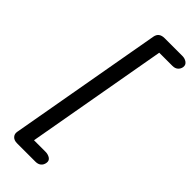

<svg xmlns="http://www.w3.org/2000/svg" viewBox="-417 -1229 1458 1458"><g transform="rotate(45 312.5 -499.5)"><path d="M142 178.5Q109.5 178.5 93 160.5Q76.5 142.5 81 116.5L301 -1125Q306 -1153 323.5 -1165.8Q341 -1178.5 370.5 -1178.5H560.5Q588 -1178.5 608 -1163.8Q628 -1149 625 -1124.5Q622 -1101.5 605.2 -1086.5Q588.5 -1071.5 560.5 -1071.5H419L216.5 71H339Q368 71 388.8 84.8Q409.5 98.5 405 125.5Q401 150.5 384 164.5Q367 178.5 339 178.5Z"/></g></svg>

Font: Edu AU VIC WA NT Pre SemiBold
Style: Regular
Weight: 600
Designer: Tina and Corey Anderson, Eben Sorkin, Mirko Velimirovic
Foundry: Google for Education
Version: Version 1.001